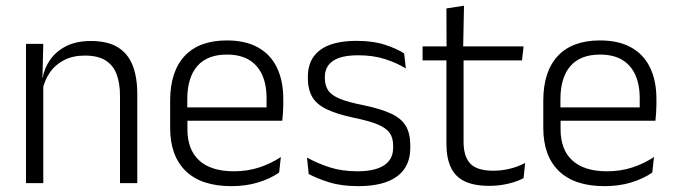

<svg xmlns="http://www.w3.org/2000/svg" viewBox="-20 -641 2362 672"><path d="M400 0V-306Q400 -349.5 388.2 -381Q376.5 -412.5 349.5 -429.5Q322.5 -446.5 277 -446.5Q235 -446.5 204 -430.5Q173 -414.5 154 -386.5Q135 -358.5 128 -322.5L115.5 -367.5H129Q135.5 -403.5 156.2 -432.8Q177 -462 212.2 -479.8Q247.5 -497.5 298 -497.5Q357 -497.5 392.5 -475.5Q428 -453.5 444.2 -412.2Q460.5 -371 460.5 -312V0ZM71 0V-487.5H131.5L128.5 -367L131.5 -364V0Z M790 10.5Q684.5 10.5 630 -42.5Q575.5 -95.5 575.5 -193.5V-288.5Q575.5 -390.5 626.2 -445Q677 -499.5 774 -499.5Q839 -499.5 883 -475Q927 -450.5 949.2 -404.5Q971.5 -358.5 971.5 -294V-276.5Q971.5 -262 970.5 -247.5Q969.5 -233 968 -218.5H912Q913 -240.5 913 -260.2Q913 -280 913 -296.5Q913 -345.5 897.2 -379.8Q881.5 -414 850.8 -432Q820 -450 774 -450Q705.5 -450 670.5 -409.8Q635.5 -369.5 635.5 -293.5V-246L636 -238V-187.5Q636 -154 645.8 -127Q655.5 -100 675.8 -80.8Q696 -61.5 726.8 -51.5Q757.5 -41.5 798.5 -41.5Q846 -41.5 886.8 -54.8Q927.5 -68 963 -91.5L957 -37Q926 -15.5 883.5 -2.5Q841 10.5 790 10.5ZM607 -218.5V-265H954.5V-218.5Z M1234 10.5Q1175 10.5 1132 -3Q1089 -16.5 1060.5 -32L1054.5 -89.5Q1090.5 -69.5 1133.5 -55.5Q1176.5 -41.5 1231.5 -41.5Q1292 -41.5 1324 -62.2Q1356 -83 1356 -124V-131Q1356 -157.5 1344.5 -174.8Q1333 -192 1303.5 -204.8Q1274 -217.5 1220 -228.5Q1158.5 -241.5 1123 -258.8Q1087.5 -276 1072.5 -302.5Q1057.5 -329 1057.5 -368V-373Q1057.5 -433.5 1100.2 -465.8Q1143 -498 1228.5 -498Q1285.5 -498 1327 -484.5Q1368.5 -471 1394.5 -454L1400.5 -401.5Q1368.5 -421 1327.5 -434.2Q1286.5 -447.5 1233.5 -447.5Q1193 -447.5 1167.2 -438.5Q1141.5 -429.5 1129.2 -412.5Q1117 -395.5 1117 -372.5V-368Q1117 -342 1128.5 -324.8Q1140 -307.5 1169 -295.5Q1198 -283.5 1249 -273.5Q1312 -260.5 1348.5 -243.5Q1385 -226.5 1400.5 -200Q1416 -173.5 1416 -132.5V-123.5Q1416 -57.5 1369.5 -23.5Q1323 10.5 1234 10.5Z M1693 9.5Q1639.5 9.5 1606.2 -6.5Q1573 -22.5 1557.8 -55.5Q1542.5 -88.5 1542.5 -137.5V-455.5H1602.5V-144.5Q1602.5 -93 1626.2 -68.2Q1650 -43.5 1706.5 -43.5Q1736.5 -43.5 1764.8 -50.5Q1793 -57.5 1818 -70.5L1812.5 -17.5Q1789 -5 1757.5 2.2Q1726 9.5 1693 9.5ZM1459 -429.5V-478.5H1812.5L1807 -429.5ZM1543 -471.5 1542.5 -611.5 1604 -621 1601 -471.5Z M2096 10.5Q1990.5 10.5 1936 -42.5Q1881.5 -95.5 1881.5 -193.5V-288.5Q1881.5 -390.5 1932.2 -445Q1983 -499.5 2080 -499.5Q2145 -499.5 2189 -475Q2233 -450.5 2255.2 -404.5Q2277.5 -358.5 2277.5 -294V-276.5Q2277.5 -262 2276.5 -247.5Q2275.5 -233 2274 -218.5H2218Q2219 -240.5 2219 -260.2Q2219 -280 2219 -296.5Q2219 -345.5 2203.2 -379.8Q2187.5 -414 2156.8 -432Q2126 -450 2080 -450Q2011.5 -450 1976.5 -409.8Q1941.5 -369.5 1941.5 -293.5V-246L1942 -238V-187.5Q1942 -154 1951.8 -127Q1961.5 -100 1981.8 -80.8Q2002 -61.5 2032.8 -51.5Q2063.5 -41.5 2104.5 -41.5Q2152 -41.5 2192.8 -54.8Q2233.5 -68 2269 -91.5L2263 -37Q2232 -15.5 2189.5 -2.5Q2147 10.5 2096 10.5ZM1913 -218.5V-265H2260.5V-218.5Z"/></svg>

Font: Anek Telugu Light
Style: Regular
Weight: 300
Version: Version 1.003